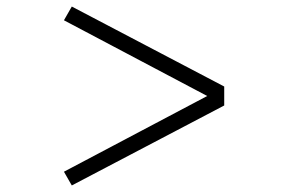

<svg xmlns="http://www.w3.org/2000/svg" viewBox="-20 -555 912 587"><path d="M199.5 12 175.5 -30 613.5 -261.5 175.5 -493 199.5 -535 665.5 -290.5V-232.5Z"/></svg>

Font: Trispace SemiExpanded ExtraLight
Style: Regular
Weight: 200
Width: 6
Designer: Tyler Finck
Foundry: Etcetera Type Company
Version: Version 1.210; ttfautohint (v1.8.3)